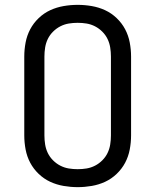

<svg xmlns="http://www.w3.org/2000/svg" viewBox="-20 -763 640 791"><path d="M300 8Q271 8 242 3Q213 -2 187 -14Q161 -26 139.5 -46.5Q118 -67 104.5 -92.5Q91 -118 85.5 -147Q80 -176 80 -205V-530Q80 -559 85.5 -588Q91 -617 104.5 -642.5Q118 -668 139.5 -688.5Q161 -709 187 -721Q213 -733 242 -738Q271 -743 300 -743Q329 -743 358 -738Q387 -733 413 -721Q439 -709 460.5 -688.5Q482 -668 495.5 -642.5Q509 -617 514.5 -588Q520 -559 520 -530V-205Q520 -176 514.5 -147Q509 -118 495.5 -92.5Q482 -67 460.5 -46.5Q439 -26 413 -14Q387 -2 358 3Q329 8 300 8ZM300 -66Q319 -66 337 -69Q355 -72 371.5 -80.5Q388 -89 401.5 -102.5Q415 -116 423 -132.5Q431 -149 434 -167.5Q437 -186 437 -205V-530Q437 -549 434 -567.5Q431 -586 423 -602.5Q415 -619 401.5 -632.5Q388 -646 371.5 -654.5Q355 -663 337 -666Q319 -669 300 -669Q281 -669 263 -666Q245 -663 228.5 -654.5Q212 -646 198.5 -632.5Q185 -619 177 -602.5Q169 -586 166 -567.5Q163 -549 163 -530V-205Q163 -186 166 -167.5Q169 -149 177 -132.5Q185 -116 198.5 -102.5Q212 -89 228.5 -80.5Q245 -72 263 -69Q281 -66 300 -66Z"/></svg>

Font: R Plex Mono
Style: Regular
Weight: 400
Monospace: yes
Designer: Belleve Invis
Foundry: Belleve Invis
Version: Version 31.8.0